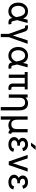

<svg xmlns="http://www.w3.org/2000/svg" viewBox="2072 -2836 978 5163"><g transform="rotate(90 2561.5 -254.0)"><path d="M282.2 -439.5Q321.3 -439.5 347.9 -420.4Q374.5 -401.4 391.8 -369.1Q409.2 -336.9 420.2 -296.6Q431.2 -256.3 439 -213.9Q446.8 -171.4 454.1 -131.6Q461.4 -91.8 471.2 -61Q480 -34.7 496.6 -19Q513.2 -3.4 537.8 3.2Q562.5 9.8 594.2 9.8Q606 9.8 619.1 6.3Q632.3 2.9 640.1 -2L619.6 -76.2Q615.2 -73.7 607.7 -71Q600.1 -68.4 594.2 -68.4Q578.1 -68.4 567.9 -74Q557.6 -79.6 553.2 -92.8Q540 -133.3 530.8 -180.4Q521.5 -227.5 511.5 -275.1Q501.5 -322.8 485.8 -366.2Q470.2 -409.7 445.1 -443.8Q419.9 -478 380.4 -497.8Q340.8 -517.6 282.2 -517.6Q213.9 -517.6 161.1 -483.4Q108.4 -449.2 78.6 -389.6Q48.8 -330.1 48.8 -253.9Q48.8 -177.7 78.6 -118.2Q108.4 -58.6 161.1 -24.4Q213.9 9.8 282.2 9.8Q354 9.8 399.4 -21Q444.8 -51.8 474.6 -110.8Q504.4 -169.9 529.3 -253.9L597.7 -507.8H509.8L444.3 -253.9Q444.3 -211.9 430.4 -177.7Q416.5 -143.6 393.1 -119.1Q369.6 -94.7 340.8 -81.5Q312 -68.4 282.2 -68.4Q238.3 -68.4 205.6 -91.3Q172.9 -114.3 154.8 -156Q136.7 -197.8 136.7 -253.9Q136.7 -310.1 154.8 -351.8Q172.9 -393.6 205.6 -416.5Q238.3 -439.5 282.2 -439.5Z M978 0 1158.7 -507.8H1064.9L934.1 -109.4L830.1 -426.8Q820.8 -457 804.2 -477.1Q787.6 -497.1 762.2 -507.3Q736.8 -517.6 700.7 -517.6Q689 -517.6 676 -514.2Q663.1 -510.7 654.8 -505.9L675.3 -431.6Q679.7 -434.1 687.3 -436.8Q694.8 -439.5 700.7 -439.5Q713.9 -439.5 722.2 -435.5Q730.5 -431.6 736.1 -424.1Q741.7 -416.5 745.1 -405.3L890.1 0V214.8H978Z M1475.1 -439.5Q1514.2 -439.5 1540.8 -420.4Q1567.4 -401.4 1584.7 -369.1Q1602.1 -336.9 1613 -296.6Q1624 -256.3 1631.8 -213.9Q1639.6 -171.4 1647 -131.6Q1654.3 -91.8 1664.1 -61Q1672.9 -34.7 1689.5 -19Q1706.1 -3.4 1730.7 3.2Q1755.4 9.8 1787.1 9.8Q1798.8 9.8 1812 6.3Q1825.2 2.9 1833 -2L1812.5 -76.2Q1808.1 -73.7 1800.5 -71Q1793 -68.4 1787.1 -68.4Q1771 -68.4 1760.7 -74Q1750.5 -79.6 1746.1 -92.8Q1732.9 -133.3 1723.6 -180.4Q1714.4 -227.5 1704.3 -275.1Q1694.3 -322.8 1678.7 -366.2Q1663.1 -409.7 1637.9 -443.8Q1612.8 -478 1573.2 -497.8Q1533.7 -517.6 1475.1 -517.6Q1406.7 -517.6 1354 -483.4Q1301.3 -449.2 1271.5 -389.6Q1241.7 -330.1 1241.7 -253.9Q1241.7 -177.7 1271.5 -118.2Q1301.3 -58.6 1354 -24.4Q1406.7 9.8 1475.1 9.8Q1546.9 9.8 1592.3 -21Q1637.7 -51.8 1667.5 -110.8Q1697.3 -169.9 1722.2 -253.9L1790.5 -507.8H1702.6L1637.2 -253.9Q1637.2 -211.9 1623.3 -177.7Q1609.4 -143.6 1585.9 -119.1Q1562.5 -94.7 1533.7 -81.5Q1504.9 -68.4 1475.1 -68.4Q1431.2 -68.4 1398.4 -91.3Q1365.7 -114.3 1347.7 -156Q1329.6 -197.8 1329.6 -253.9Q1329.6 -310.1 1347.7 -351.8Q1365.7 -393.6 1398.4 -416.5Q1431.2 -439.5 1475.1 -439.5Z M1985.4 -454.1V0H2073.2V-454.1ZM2313.5 -454.6H2225.6V-112.3Q2225.6 -81.1 2234.4 -58.1Q2243.2 -35.2 2260.3 -20Q2277.3 -4.9 2301.8 2.4Q2326.2 9.8 2357.4 9.8Q2369.1 9.8 2382.3 6.3Q2395.5 2.9 2403.3 -2L2382.8 -76.2Q2378.4 -73.7 2370.8 -71Q2363.3 -68.4 2357.4 -68.4Q2346.7 -68.4 2338.4 -71Q2330.1 -73.7 2324.5 -79.3Q2318.8 -85 2316.2 -93.3Q2313.5 -101.6 2313.5 -112.3ZM2382.8 -429.7V-507.8H1916V-429.7Z M2859.4 214.8H2947.3V-279.3Q2947.3 -396.5 2899.7 -457Q2852.1 -517.6 2752.9 -517.6Q2722.7 -517.6 2695.8 -509Q2668.9 -500.5 2645.8 -485.4Q2622.6 -470.2 2601.6 -449.2V-507.8H2519.5V0H2607.4V-279.3Q2607.4 -333 2620.6 -368.4Q2633.8 -403.8 2661.6 -421.6Q2689.5 -439.5 2733.4 -439.5Q2777.3 -439.5 2805.2 -421.6Q2833 -403.8 2846.2 -368.4Q2859.4 -333 2859.4 -279.3Z M3561.5 9.8Q3526.4 6.3 3501.5 -7.6Q3476.6 -21.5 3463.4 -47.4Q3450.2 -73.2 3450.2 -110.8V-139.6L3538.1 -228.5V-110.8Q3538.1 -88.9 3549.1 -78.1Q3560.1 -67.4 3582 -67.4ZM3450.2 -507.8H3538.1V-228.5Q3538.1 -111.3 3490.5 -50.8Q3442.9 9.8 3343.8 9.8Q3313.5 9.8 3288.1 2.7Q3262.7 -4.4 3241 -18.3Q3219.2 -32.2 3198.2 -52.7V214.8H3110.4V-507.8H3198.2V-228.5Q3198.2 -175.3 3211.4 -139.6Q3224.6 -104 3252.4 -86.2Q3280.3 -68.4 3324.2 -68.4Q3368.2 -68.4 3396 -86.2Q3423.8 -104 3437 -139.6Q3450.2 -175.3 3450.2 -228.5Z M3864.3 -301.8Q3881.8 -301.8 3888.9 -301.8Q3896 -301.8 3896 -301.8V-230Q3896 -230 3889.2 -230Q3882.3 -230 3864.3 -230Q3829.1 -230 3804.2 -219.2Q3779.3 -208.5 3765.9 -189.9Q3752.4 -171.4 3752.4 -147.9Q3752.4 -124.5 3765.9 -106.7Q3779.3 -88.9 3804.2 -78.6Q3829.1 -68.4 3864.3 -68.4Q3899.4 -68.4 3923.8 -78.1Q3948.2 -87.9 3961.7 -105.2Q3975.1 -122.6 3978 -146L4062 -123Q4055.2 -80.6 4029.1 -51Q4002.9 -21.5 3960.9 -5.9Q3918.9 9.8 3864.3 9.8Q3806.2 9.8 3761 -10.5Q3715.8 -30.8 3690.4 -65.2Q3665 -99.6 3665 -141.6Q3665 -168 3674.3 -191.7Q3683.6 -215.3 3703.4 -234.9Q3723.1 -254.4 3753.4 -268.1Q3729.5 -280.8 3714.4 -297.9Q3699.2 -314.9 3692.4 -335.4Q3685.5 -356 3685.5 -377.9Q3685.5 -416.5 3708.3 -448.2Q3731 -480 3771.5 -498.8Q3812 -517.6 3864.3 -517.6Q3917 -517.6 3954.8 -499.5Q3992.7 -481.4 4014.9 -451.4Q4037.1 -421.4 4042 -384.8L3958 -361.8Q3958 -381.8 3946.8 -399.7Q3935.5 -417.5 3914.8 -428.5Q3894 -439.5 3864.3 -439.5Q3835 -439.5 3814.7 -430.9Q3794.4 -422.4 3783.9 -407.2Q3773.4 -392.1 3773.4 -372.1Q3773.4 -352.1 3783.9 -336.2Q3794.4 -320.3 3814.7 -311Q3835 -301.8 3864.3 -301.8ZM3902.3 -597.7H3815.4L3902.3 -722.7H4012.7Z M4369.6 -109.4 4238.8 -507.8H4145L4321.3 0H4418L4594.2 -507.8H4500.5Z M4876.5 -301.8Q4894 -301.8 4901.1 -301.8Q4908.2 -301.8 4908.2 -301.8V-230Q4908.2 -230 4901.4 -230Q4894.5 -230 4876.5 -230Q4841.3 -230 4816.4 -219.2Q4791.5 -208.5 4778.1 -189.9Q4764.6 -171.4 4764.6 -147.9Q4764.6 -124.5 4778.1 -106.7Q4791.5 -88.9 4816.4 -78.6Q4841.3 -68.4 4876.5 -68.4Q4911.6 -68.4 4936 -78.1Q4960.4 -87.9 4973.9 -105.2Q4987.3 -122.6 4990.2 -146L5074.2 -123Q5067.4 -80.6 5041.3 -51Q5015.1 -21.5 4973.1 -5.9Q4931.2 9.8 4876.5 9.8Q4818.4 9.8 4773.2 -10.5Q4728 -30.8 4702.6 -65.2Q4677.2 -99.6 4677.2 -141.6Q4677.2 -168 4686.5 -191.7Q4695.8 -215.3 4715.6 -234.9Q4735.4 -254.4 4765.6 -268.1Q4741.7 -280.8 4726.6 -297.9Q4711.4 -314.9 4704.6 -335.4Q4697.8 -356 4697.8 -377.9Q4697.8 -416.5 4720.5 -448.2Q4743.2 -480 4783.7 -498.8Q4824.2 -517.6 4876.5 -517.6Q4929.2 -517.6 4967 -499.5Q5004.9 -481.4 5027.1 -451.4Q5049.3 -421.4 5054.2 -384.8L4970.2 -361.8Q4970.2 -381.8 4959 -399.7Q4947.8 -417.5 4927 -428.5Q4906.2 -439.5 4876.5 -439.5Q4847.2 -439.5 4826.9 -430.9Q4806.6 -422.4 4796.1 -407.2Q4785.6 -392.1 4785.6 -372.1Q4785.6 -352.1 4796.1 -336.2Q4806.6 -320.3 4826.9 -311Q4847.2 -301.8 4876.5 -301.8Z"/></g></svg>

Font: Giphurs
Style: Regular
Weight: 400
Version: Version 2.010